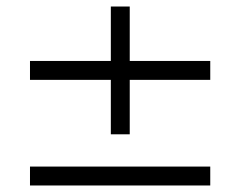

<svg xmlns="http://www.w3.org/2000/svg" viewBox="-20 -569 737 589"><path d="M378 -157H320V-324H72V-382H320V-549H378V-382H625V-324H378ZM625 0H72V-58H625Z"/></svg>

Font: Open Sauce Sans Light
Style: Regular
Weight: 300
Designer: Alfredo Marco Pradil
Foundry: Creative Sauce Fz LLC
Version: Version 1.477